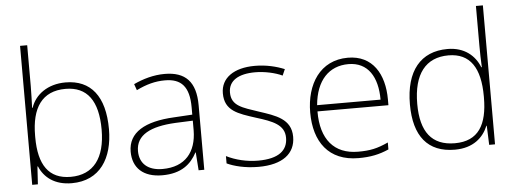

<svg xmlns="http://www.w3.org/2000/svg" viewBox="-50 -898 2808 1046"><g transform="rotate(-5 1354.0 -375.0)"><path d="M127 -535V-760H88V0H119L125 -97H128C154 -35 211 10 304 10C459 10 531 -108 531 -266C531 -446 455 -540 317 -540C219 -540 150 -488 127 -418H124C125 -449 127 -501 127 -535ZM314 -505C432 -505 491 -425 491 -267C491 -112 426 -25 301 -25C181 -25 127 -106 127 -256V-265C127 -417 185 -505 314 -505Z M859 -539C798 -539 740 -522 689 -498L701 -464C756 -491 804 -504 858 -504C946 -504 990 -459 990 -345V-305L890 -299C729 -291 638 -238 638 -133C638 -44 695 10 799 10C904 10 957 -37 989 -98H991L998 0H1029V-353C1029 -482 972 -539 859 -539ZM894 -268 990 -272V-219C989 -101 928 -24 803 -24C724 -24 678 -64 678 -133C678 -221 758 -261 894 -268Z M1527 -137C1527 -235 1443 -260 1352 -290C1267 -319 1205 -333 1205 -407C1205 -472 1260 -505 1351 -505C1403 -505 1461 -492 1499 -474L1514 -508C1470 -526 1415 -540 1352 -540C1238 -540 1166 -490 1166 -406C1166 -310 1238 -289 1334 -258C1425 -230 1488 -206 1488 -135C1488 -67 1440 -24 1326 -24C1264 -24 1203 -39 1153 -64V-24C1191 -6 1252 10 1325 10C1457 10 1527 -45 1527 -137Z M1861 -540C1709 -540 1631 -415 1631 -260C1631 -100 1709 10 1872 10C1938 10 1986 0 2038 -23V-61C1977 -33 1938 -25 1873 -25C1742 -25 1670 -110 1671 -263H2059V-294C2059 -434 1996 -540 1861 -540ZM1861 -505C1968 -505 2019 -421 2019 -297H1672C1684 -432 1755 -505 1861 -505Z M2399 10C2500 10 2555 -42 2581 -105H2583L2587 0H2619V-760H2581V-544C2581 -506 2582 -464 2584 -425H2581C2556 -489 2499 -540 2406 -540C2259 -540 2176 -440 2176 -257C2176 -83 2251 10 2399 10ZM2402 -25C2276 -25 2216 -103 2216 -256C2216 -420 2284 -505 2408 -505C2527 -505 2581 -421 2581 -266V-260C2581 -111 2531 -25 2402 -25Z"/></g></svg>

Font: Noto Sans Malayalam ExtraLight
Style: Regular
Weight: 200
Designer: Jelle Bosma - Monotype Design Team
Foundry: Monotype Imaging Inc.
Version: Version 2.104